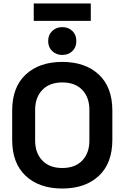

<svg xmlns="http://www.w3.org/2000/svg" viewBox="-20 -1070 716 1104"><path d="M338 14Q206 14 128 -58.5Q50 -131 50 -266V-434Q50 -569 128 -641.5Q206 -714 338 -714Q470 -714 548 -641.5Q626 -569 626 -434V-266Q626 -131 548 -58.5Q470 14 338 14ZM338 -104Q412 -104 453 -147Q494 -190 494 -262V-438Q494 -510 453 -553Q412 -596 338 -596Q265 -596 223.5 -553Q182 -510 182 -438V-262Q182 -190 223.5 -147Q265 -104 338 -104ZM338 -754Q304 -754 280.5 -776Q257 -798 257 -834Q257 -870 280.5 -892Q304 -914 338 -914Q373 -914 396 -892Q419 -870 419 -834Q419 -798 396 -776Q373 -754 338 -754ZM502 -950H174V-1050H502Z"/></svg>

Font: Space Grotesk Variable Light
Style: Regular
Weight: 300
Designer: Florian Karsten
Foundry: Florian Karsten
Version: Version 2.000